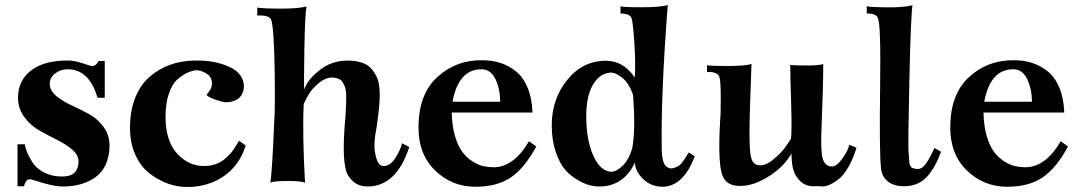

<svg xmlns="http://www.w3.org/2000/svg" viewBox="-20 -730 4316 768"><path d="M418 -140Q414 -59 362 -21.5Q310 16 232 16Q209 16 179.5 9Q150 2 127.5 -5.5Q105 -13 103 -13Q91 -14 85 -6Q79 2 76 15H50V-153H79Q82 -137 88.5 -120.5Q95 -104 110 -80.5Q125 -57 154.5 -41Q184 -25 223 -24Q294 -21 294 -85Q294 -110 269 -131.5Q244 -153 208.5 -170.5Q173 -188 137.5 -208Q102 -228 77 -262Q52 -296 52 -339Q52 -407 103.5 -447.5Q155 -488 251 -488Q278 -488 310 -477Q342 -466 348 -466Q365 -466 374 -486H399V-339H370Q337 -453 250 -453Q222 -453 200.5 -436Q179 -419 179 -396Q179 -368 204.5 -346.5Q230 -325 265.5 -309Q301 -293 336.5 -273.5Q372 -254 396 -220Q420 -186 418 -140Z M963 -148Q938 -69 875.5 -25.5Q813 18 728 18Q690 18 652 4.5Q614 -9 579 -35.5Q544 -62 522 -109.5Q500 -157 500 -218Q500 -286 520.5 -338Q541 -390 577.5 -422Q614 -454 659.5 -470.5Q705 -487 759 -488Q824 -489 873.5 -472Q923 -455 941 -429Q962 -397 953 -366Q944 -335 914 -326Q891 -317 865.5 -324Q840 -331 826 -337.5Q812 -344 806 -350Q807 -351 810.5 -356Q814 -361 815.5 -363Q817 -365 821 -371.5Q825 -378 825.5 -381.5Q826 -385 827.5 -392.5Q829 -400 827 -405Q824 -426 803 -437.5Q782 -449 767 -449Q750 -448 731.5 -440Q713 -432 691 -413.5Q669 -395 655.5 -355.5Q642 -316 642 -262Q643 -164 689.5 -114.5Q736 -65 797 -66Q822 -66 843 -73.5Q864 -81 880 -95Q896 -109 904.5 -119Q913 -129 924 -147Q935 -165 936 -167Z M1617 -142Q1566 16 1450 16Q1399 16 1372 -29Q1344 -76 1362 -266Q1365 -315 1365 -343.5Q1365 -372 1357.5 -388Q1350 -404 1344 -409Q1338 -414 1328 -417Q1293 -427 1260 -401.5Q1227 -376 1211 -346L1195 -315Q1189 -200 1200 1Q1187 -6 1131.5 -6Q1076 -6 1061 0Q1068 -29 1077 -246Q1081 -293 1078.5 -454Q1076 -615 1065 -650Q1059 -670 1009 -668V-700Q1024 -696 1097.5 -695.5Q1171 -695 1206 -704Q1200 -675 1197.5 -533.5Q1195 -392 1197 -372Q1211 -415 1266 -455Q1321 -495 1398 -486Q1429 -482 1449 -469.5Q1469 -457 1484.5 -427Q1500 -397 1499 -347Q1498 -297 1486 -219Q1474 -158 1479.5 -124Q1485 -90 1494 -77.5Q1503 -65 1515 -66Q1542 -66 1563 -100.5Q1584 -135 1588 -157Z M2125 -144Q2078 -57 2023 -20Q1968 17 1882 17Q1787 17 1720 -48.5Q1653 -114 1654 -223Q1655 -355 1730.5 -423Q1806 -491 1910 -489Q1949 -489 1982.5 -478Q2016 -467 2044.5 -444Q2073 -421 2090.5 -379Q2108 -337 2110 -280H1787Q1788 -226 1800 -185.5Q1812 -145 1829.5 -122Q1847 -99 1870 -84.5Q1893 -70 1913 -65.5Q1933 -61 1954 -61Q2035 -61 2096 -165ZM1981 -323Q1980 -377 1961 -415Q1942 -453 1906 -453Q1814 -453 1790 -323Z M2759 -105Q2713 17 2629 17Q2581 16 2550 -16.5Q2519 -49 2520 -80Q2474 16 2377 16Q2361 16 2341 11.5Q2321 7 2292.5 -9Q2264 -25 2241.5 -50Q2219 -75 2203 -122Q2187 -169 2187 -229Q2187 -334 2249 -410.5Q2311 -487 2403 -487Q2474 -487 2519 -420Q2523 -472 2517.5 -556.5Q2512 -641 2506 -658Q2498 -676 2462 -676V-705Q2469 -701 2546 -701Q2623 -701 2651 -710Q2623 -346 2627 -130Q2628 -83 2642 -67.5Q2656 -52 2675 -58Q2692 -63 2702 -72.5Q2712 -82 2735 -120ZM2512 -351Q2496 -398 2467 -420.5Q2438 -443 2416 -439Q2375 -433 2350 -388Q2325 -343 2325 -264Q2325 -172 2352.5 -109Q2380 -46 2424 -43Q2444 -42 2469.5 -66Q2495 -90 2509 -137Q2523 -213 2512 -351Z M3406 -139Q3392 -93 3373 -61Q3354 -29 3336 -14.5Q3318 0 3299.5 8.5Q3281 17 3266.5 15.5Q3252 14 3240 15Q3235 15 3233 15Q3192 15 3167 -22Q3146 -50 3146 -116Q3117 -65 3060.5 -28Q3004 9 2955 13Q2884 20 2867.5 -34.5Q2851 -89 2861 -255Q2863 -269 2863 -339Q2863 -409 2857 -424Q2848 -444 2808 -442V-469Q2824 -466 2891.5 -466Q2959 -466 2986 -474Q2978 -270 2978 -202Q2978 -128 2983.5 -103Q2989 -78 3007 -71Q3034 -62 3068 -88Q3102 -114 3123 -144L3144 -175Q3148 -209 3144.5 -318.5Q3141 -428 3141 -471Q3150 -468 3204.5 -468Q3259 -468 3273 -474Q3273 -391 3266 -214Q3262 -125 3271 -95Q3280 -65 3307 -64Q3326 -63 3349.5 -96Q3373 -129 3377 -151Z M3744 -123Q3720 -56 3685 -20Q3650 16 3591 15Q3554 14 3530.5 -5Q3507 -24 3504 -58Q3497 -120 3500.5 -380.5Q3504 -641 3491 -658Q3486 -676 3447 -676V-705Q3463 -701 3528.5 -700.5Q3594 -700 3630 -709Q3623 -663 3617.5 -410Q3612 -157 3614 -125Q3615 -118 3615.5 -107Q3616 -96 3616.5 -91.5Q3617 -87 3617.5 -80Q3618 -73 3619.5 -70.5Q3621 -68 3623 -64Q3625 -60 3628.5 -58.5Q3632 -57 3636.5 -56Q3641 -55 3647 -54Q3666 -52 3681.5 -72.5Q3697 -93 3718 -138Z M4252 -144Q4205 -57 4150 -20Q4095 17 4009 17Q3914 17 3847 -48.5Q3780 -114 3781 -223Q3782 -355 3857.5 -423Q3933 -491 4037 -489Q4076 -489 4109.5 -478Q4143 -467 4171.5 -444Q4200 -421 4217.5 -379Q4235 -337 4237 -280H3914Q3915 -226 3927 -185.5Q3939 -145 3956.5 -122Q3974 -99 3997 -84.5Q4020 -70 4040 -65.5Q4060 -61 4081 -61Q4162 -61 4223 -165ZM4108 -323Q4107 -377 4088 -415Q4069 -453 4033 -453Q3941 -453 3917 -323Z"/></svg>

Font: GFS Artemisia
Style: Bold
Weight: 700
Designer: Designed by Takis Katsoulidis.
Foundry: Designed by Takis Katsoulidis.
Version: Version 1.0